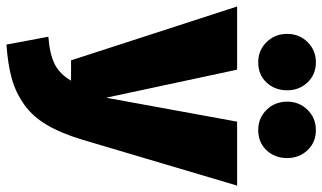

<svg xmlns="http://www.w3.org/2000/svg" viewBox="-245 -758 999 595"><g transform="rotate(90 254.5 -460.5)"><path d="M149.9 -939.9Q188 -939.9 212.4 -914.1Q236.8 -888.2 236.8 -851.1Q236.8 -812.5 212.6 -786.9Q188.5 -761.2 149.9 -761.2Q112.8 -761.2 87.4 -787.1Q62 -813 62 -851.1Q62 -888.2 87.4 -914.1Q112.8 -939.9 149.9 -939.9ZM359.9 -939.9Q397.9 -939.9 422.4 -914.1Q446.8 -888.2 446.8 -851.1Q446.8 -812.5 422.6 -786.9Q398.4 -761.2 359.9 -761.2Q322.8 -761.2 297.4 -787.1Q272 -813 272 -851.1Q272 -888.2 297.4 -914.1Q322.8 -939.9 359.9 -939.9ZM532.2 -695.8 390.1 -216.8Q370.1 -150.4 344.2 -106.4Q318.4 -62.5 281.2 -36.1Q244.1 -9.8 200.7 2.4Q157.2 14.6 95.2 19L70.8 -110.8Q125.5 -115.2 156 -130.6Q186.5 -146 207 -181.2H144L-22.9 -695.8H172.9L259.8 -290L334 -695.8Z"/></g></svg>

Font: Fira Sans Compressed Heavy
Style: Regular
Weight: 900
Width: 1
Designer: Carrois Corporate & Edenspiekermann AG
Foundry: Carrois Corporate GbR & Edenspiekermann AG
Version: Version 4.203;PS 004.203;hotconv 1.0.88;makeotf.lib2.5.64775